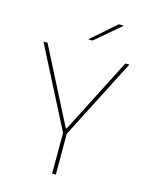

<svg xmlns="http://www.w3.org/2000/svg" viewBox="-122 -902 765 979"><g transform="rotate(15 260.0 -412.0)"><path d="M251 -213.5 33 -639H54.5L201.5 -351L257 -242.5H262.5L318 -351L465 -639H486.5L268.5 -213.5ZM250 0V-235.5H269.5V0ZM381 -823.5H407V-822.5L273.5 -709H251V-709.5Z"/></g></svg>

Font: Anek Gujarati Thin
Style: Regular
Weight: 250
Version: Version 1.003